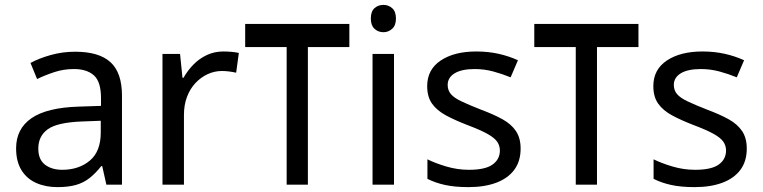

<svg xmlns="http://www.w3.org/2000/svg" viewBox="-20 -757 3126 787"><path d="M288 -545Q386 -545 433 -502Q480 -459 480 -365V0H416L399 -76H395Q372 -47 347.5 -27.5Q323 -8 291.5 1Q260 10 215 10Q167 10 128.5 -7Q90 -24 68 -59.5Q46 -95 46 -149Q46 -229 109 -272.5Q172 -316 303 -320L394 -323V-355Q394 -422 365 -448Q336 -474 283 -474Q241 -474 203 -461.5Q165 -449 132 -433L105 -499Q140 -518 188 -531.5Q236 -545 288 -545ZM314 -259Q214 -255 175.5 -227Q137 -199 137 -148Q137 -103 164.5 -82Q192 -61 235 -61Q303 -61 348 -98.5Q393 -136 393 -214V-262Z M896 -546Q911 -546 928.5 -544.5Q946 -543 959 -540L948 -459Q935 -462 919.5 -464Q904 -466 890 -466Q859 -466 831 -453Q803 -440 781 -416.5Q759 -393 746.5 -360Q734 -327 734 -286V0H646V-536H718L728 -438H732Q749 -468 773 -492.5Q797 -517 828 -531.5Q859 -546 896 -546Z M1412 -659V-564H1242V0H1155V-564H985V-659Z M1595 -536V0H1507V-536ZM1552 -737Q1572 -737 1587.5 -723.5Q1603 -710 1603 -681Q1603 -653 1587.5 -639Q1572 -625 1552 -625Q1530 -625 1515 -639Q1500 -653 1500 -681Q1500 -710 1515 -723.5Q1530 -737 1552 -737Z M2114 -148Q2114 -96 2088 -61Q2062 -26 2014 -8Q1966 10 1900 10Q1844 10 1803.5 1Q1763 -8 1732 -24V-104Q1764 -88 1809.5 -74.5Q1855 -61 1902 -61Q1969 -61 1999 -82.5Q2029 -104 2029 -140Q2029 -160 2018 -176Q2007 -192 1978.5 -208Q1950 -224 1897 -244Q1845 -264 1808 -284Q1771 -304 1751 -332Q1731 -360 1731 -404Q1731 -472 1786.5 -509Q1842 -546 1932 -546Q1981 -546 2023.5 -536.5Q2066 -527 2103 -510L2073 -440Q2039 -454 2002 -464Q1965 -474 1926 -474Q1872 -474 1843.5 -456.5Q1815 -439 1815 -409Q1815 -387 1828 -371.5Q1841 -356 1871.5 -341.5Q1902 -327 1953 -307Q2004 -288 2040 -268Q2076 -248 2095 -219.5Q2114 -191 2114 -148Z M2597 -659V-564H2427V0H2340V-564H2170V-659Z M3041 -148Q3041 -96 3015 -61Q2989 -26 2941 -8Q2893 10 2827 10Q2771 10 2730.5 1Q2690 -8 2659 -24V-104Q2691 -88 2736.5 -74.5Q2782 -61 2829 -61Q2896 -61 2926 -82.5Q2956 -104 2956 -140Q2956 -160 2945 -176Q2934 -192 2905.5 -208Q2877 -224 2824 -244Q2772 -264 2735 -284Q2698 -304 2678 -332Q2658 -360 2658 -404Q2658 -472 2713.5 -509Q2769 -546 2859 -546Q2908 -546 2950.5 -536.5Q2993 -527 3030 -510L3000 -440Q2966 -454 2929 -464Q2892 -474 2853 -474Q2799 -474 2770.5 -456.5Q2742 -439 2742 -409Q2742 -387 2755 -371.5Q2768 -356 2798.5 -341.5Q2829 -327 2880 -307Q2931 -288 2967 -268Q3003 -248 3022 -219.5Q3041 -191 3041 -148Z"/></svg>

Font: utamil05
Style: Book
Weight: 400
Designer: Jelle Bosma - Monotype Design Team
Foundry: Monotype Imaging Inc.
Version: Version 2.003